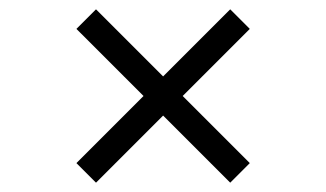

<svg xmlns="http://www.w3.org/2000/svg" viewBox="-20 -563 700 412"><path d="M516 -213 474 -171 144 -501 186 -543ZM474 -543 516 -501 186 -171 144 -213Z"/></svg>

Font: Wix Madefor Display
Style: Regular
Weight: 400
Designer: Dalton Maag Ltd
Foundry: Dalton Maag Ltd
Version: Version 3.100